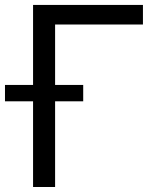

<svg xmlns="http://www.w3.org/2000/svg" viewBox="-44 -747 639 767"><path d="M527 -727.3V-649.1H176.1V0H88.1V-727.3ZM-24.1 -342.3V-407.7H288.4V-342.3Z"/></svg>

Font: Inter UI
Style: Regular
Weight: 400
Designer: Rasmus Andersson
Foundry: rsms
Version: 3.2;8d6f07862